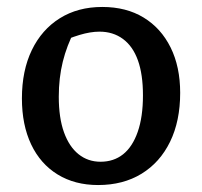

<svg xmlns="http://www.w3.org/2000/svg" viewBox="-20 -522 580 552"><path d="M262 10Q195 10 145.5 -20.5Q96 -51 69.5 -107Q43 -163 43 -239Q43 -319 71.5 -378Q100 -437 152 -469.5Q204 -502 274 -502Q343 -502 393 -471.5Q443 -441 470.5 -385.5Q498 -330 498 -255Q498 -174 469 -114.5Q440 -55 387 -22.5Q334 10 262 10ZM269 -57Q307 -57 334 -78.5Q361 -100 376 -143Q391 -186 391 -248Q391 -308 376.5 -348.5Q362 -389 333.5 -410Q305 -431 266 -431Q240 -431 208.5 -421.5Q177 -412 135 -393L195 -435Q172 -391 160.5 -344.5Q149 -298 149 -244Q149 -183 164 -141.5Q179 -100 206 -78.5Q233 -57 269 -57Z"/></svg>

Font: Piazzolla Thin SemiBold
Style: Regular
Weight: 600
Version: Version 2.005